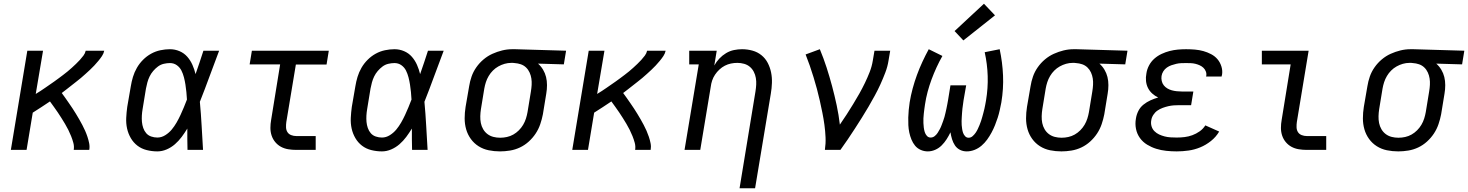

<svg xmlns="http://www.w3.org/2000/svg" viewBox="-20 -801 7845 1026"><path d="M38 0 126 -530H210L171 -299Q184 -307 196.5 -315Q209 -323 221 -331.5Q233 -340 245.5 -348.5Q258 -357 270 -365.5Q282 -374 294 -383Q306 -392 318 -401Q330 -410 341.5 -419.5Q353 -429 364 -439Q375 -449 386 -459.5Q397 -470 407 -481Q417 -492 426 -504Q435 -516 438 -530H537Q534 -515 525 -501.5Q516 -488 505.5 -475.5Q495 -463 484 -451Q473 -439 461 -428Q449 -417 437 -406Q425 -395 412.5 -384.5Q400 -374 387 -364Q374 -354 361.5 -344Q349 -334 336 -324Q323 -314 310 -304Q320 -291 329.5 -277Q339 -263 349 -249Q359 -235 368 -221Q377 -207 386 -192.5Q395 -178 403.5 -163Q412 -148 420 -133Q428 -118 435 -102Q442 -86 447.5 -69.5Q453 -53 456.5 -35.5Q460 -18 457 0H374Q377 -19 372 -37.5Q367 -56 360 -73.5Q353 -91 345 -107Q337 -123 327.5 -139Q318 -155 308.5 -170Q299 -185 289 -200Q279 -215 268 -230Q257 -245 247 -259Q224 -244 201 -228.5Q178 -213 155 -199L122 0Z M821 8Q792 8 764 1Q736 -6 714.5 -22.5Q693 -39 679 -63Q665 -87 659 -114.5Q653 -142 654.5 -171.5Q656 -201 660 -230L679 -340Q683 -365 690.5 -390Q698 -415 711.5 -438.5Q725 -462 744.5 -481.5Q764 -501 787.5 -514Q811 -527 837 -532.5Q863 -538 888 -538Q915 -538 939.5 -527.5Q964 -517 981 -497.5Q998 -478 1008.5 -454Q1019 -430 1025 -405Q1036 -436 1046.5 -467.5Q1057 -499 1067 -530H1151Q1125 -462 1100 -393.5Q1075 -325 1048 -257Q1054 -193 1057.5 -128.5Q1061 -64 1065 0H982Q981 -29 981 -57.5Q981 -86 981 -114Q967 -91 951 -69.5Q935 -48 915 -30.5Q895 -13 870.5 -2.5Q846 8 821 8ZM821 -66Q843 -66 863 -78.5Q883 -91 897.5 -108.5Q912 -126 923.5 -146Q935 -166 944.5 -186.5Q954 -207 962.5 -227.5Q971 -248 979 -269Q978 -289 976 -309Q974 -329 971 -348.5Q968 -368 963 -387.5Q958 -407 949.5 -424Q941 -441 925 -452.5Q909 -464 888 -464Q872 -464 855 -460Q838 -456 824 -445.5Q810 -435 798.5 -421.5Q787 -408 779.5 -392.5Q772 -377 767.5 -360.5Q763 -344 760 -328L742 -218Q739 -201 738 -183.5Q737 -166 738.5 -149.5Q740 -133 745.5 -117Q751 -101 761.5 -89Q772 -77 788 -71.5Q804 -66 821 -66Z M1563 0Q1541 0 1520 -3.5Q1499 -7 1481.5 -16.5Q1464 -26 1451 -41.5Q1438 -57 1431.5 -76.5Q1425 -96 1425 -117.5Q1425 -139 1429 -161L1477 -457H1314L1326 -530H1737L1725 -456H1561L1510 -149Q1508 -135 1508.5 -120.5Q1509 -106 1516 -95Q1523 -84 1536 -79Q1549 -74 1563 -74H1667V0Z M2021 8Q1992 8 1964 1Q1936 -6 1914.5 -22.5Q1893 -39 1879 -63Q1865 -87 1859 -114.5Q1853 -142 1854.5 -171.5Q1856 -201 1860 -230L1879 -340Q1883 -365 1890.5 -390Q1898 -415 1911.5 -438.5Q1925 -462 1944.5 -481.5Q1964 -501 1987.5 -514Q2011 -527 2037 -532.5Q2063 -538 2088 -538Q2115 -538 2139.5 -527.5Q2164 -517 2181 -497.5Q2198 -478 2208.5 -454Q2219 -430 2225 -405Q2236 -436 2246.5 -467.5Q2257 -499 2267 -530H2351Q2325 -462 2300 -393.5Q2275 -325 2248 -257Q2254 -193 2257.5 -128.5Q2261 -64 2265 0H2182Q2181 -29 2181 -57.5Q2181 -86 2181 -114Q2167 -91 2151 -69.5Q2135 -48 2115 -30.5Q2095 -13 2070.5 -2.5Q2046 8 2021 8ZM2021 -66Q2043 -66 2063 -78.5Q2083 -91 2097.5 -108.5Q2112 -126 2123.5 -146Q2135 -166 2144.5 -186.5Q2154 -207 2162.5 -227.5Q2171 -248 2179 -269Q2178 -289 2176 -309Q2174 -329 2171 -348.5Q2168 -368 2163 -387.5Q2158 -407 2149.5 -424Q2141 -441 2125 -452.5Q2109 -464 2088 -464Q2072 -464 2055 -460Q2038 -456 2024 -445.5Q2010 -435 1998.5 -421.5Q1987 -408 1979.5 -392.5Q1972 -377 1967.5 -360.5Q1963 -344 1960 -328L1942 -218Q1939 -201 1938 -183.5Q1937 -166 1938.5 -149.5Q1940 -133 1945.5 -117Q1951 -101 1961.5 -89Q1972 -77 1988 -71.5Q2004 -66 2021 -66Z M2652 8Q2621 8 2591.5 2Q2562 -4 2537.5 -19.5Q2513 -35 2496 -58.5Q2479 -82 2471 -110Q2463 -138 2463 -168.5Q2463 -199 2468 -230L2487 -340Q2491 -366 2500 -392Q2509 -418 2525.5 -441.5Q2542 -465 2564 -483.5Q2586 -502 2611.5 -513.5Q2637 -525 2663.5 -531.5Q2690 -538 2717 -538Q2721 -538 2725 -538Q2729 -538 2733 -538L3005 -530L2993 -457L2855 -461Q2871 -447 2882 -428.5Q2893 -410 2898 -389.5Q2903 -369 2903 -346Q2903 -323 2899 -300L2881 -190Q2876 -164 2867 -137.5Q2858 -111 2842.5 -87.5Q2827 -64 2805.5 -44.5Q2784 -25 2758.5 -13Q2733 -1 2705.5 3.5Q2678 8 2652 8ZM2653 -65Q2671 -65 2689 -69Q2707 -73 2723 -82Q2739 -91 2752.5 -104.5Q2766 -118 2775.5 -134Q2785 -150 2790.5 -167.5Q2796 -185 2799 -202L2817 -312Q2820 -330 2821 -347.5Q2822 -365 2819.5 -381.5Q2817 -398 2810 -413.5Q2803 -429 2791 -440.5Q2779 -452 2763 -457.5Q2747 -463 2730 -464L2721 -465Q2718 -465 2716 -465Q2714 -465 2712 -465Q2694 -465 2676.5 -460Q2659 -455 2643 -446Q2627 -437 2614 -424Q2601 -411 2591.5 -395Q2582 -379 2576.5 -362Q2571 -345 2568 -328L2550 -218Q2547 -199 2546.5 -180Q2546 -161 2549.5 -143.5Q2553 -126 2562 -110.5Q2571 -95 2585 -84.5Q2599 -74 2616.5 -69.5Q2634 -65 2653 -65Z M3038 0 3126 -530H3210L3171 -299Q3184 -307 3196.5 -315Q3209 -323 3221 -331.5Q3233 -340 3245.5 -348.5Q3258 -357 3270 -365.5Q3282 -374 3294 -383Q3306 -392 3318 -401Q3330 -410 3341.5 -419.5Q3353 -429 3364 -439Q3375 -449 3386 -459.5Q3397 -470 3407 -481Q3417 -492 3426 -504Q3435 -516 3438 -530H3537Q3534 -515 3525 -501.5Q3516 -488 3505.5 -475.5Q3495 -463 3484 -451Q3473 -439 3461 -428Q3449 -417 3437 -406Q3425 -395 3412.5 -384.5Q3400 -374 3387 -364Q3374 -354 3361.5 -344Q3349 -334 3336 -324Q3323 -314 3310 -304Q3320 -291 3329.5 -277Q3339 -263 3349 -249Q3359 -235 3368 -221Q3377 -207 3386 -192.5Q3395 -178 3403.5 -163Q3412 -148 3420 -133Q3428 -118 3435 -102Q3442 -86 3447.5 -69.5Q3453 -53 3456.5 -35.5Q3460 -18 3457 0H3374Q3377 -19 3372 -37.5Q3367 -56 3360 -73.5Q3353 -91 3345 -107Q3337 -123 3327.5 -139Q3318 -155 3308.5 -170Q3299 -185 3289 -200Q3279 -215 3268 -230Q3257 -245 3247 -259Q3224 -244 3201 -228.5Q3178 -213 3155 -199L3122 0Z M3932 205 4017 -312Q4020 -331 4021 -349Q4022 -367 4019 -384.5Q4016 -402 4008 -417.5Q4000 -433 3987 -444Q3974 -455 3956.5 -460Q3939 -465 3920 -465Q3903 -465 3886 -461.5Q3869 -458 3853.5 -450Q3838 -442 3824.5 -429.5Q3811 -417 3801 -402Q3791 -387 3785.5 -370.5Q3780 -354 3778 -337L3722 0H3638L3714 -457H3663V-530H3810L3797 -451Q3808 -471 3824 -488Q3840 -505 3860 -517Q3880 -529 3902 -533.5Q3924 -538 3945 -538Q3974 -538 4001 -530.5Q4028 -523 4049 -506Q4070 -489 4082.5 -465Q4095 -441 4100.5 -414Q4106 -387 4105 -358Q4104 -329 4099 -300L4015 205Z M4388 0Q4393 -34 4391.5 -67.5Q4390 -101 4385.5 -134Q4381 -167 4374.5 -199Q4368 -231 4361 -262.5Q4354 -294 4345.5 -325.5Q4337 -357 4327.5 -388Q4318 -419 4307.5 -449.5Q4297 -480 4285 -510L4361 -538Q4381 -490 4397 -440.5Q4413 -391 4426.5 -340.5Q4440 -290 4451 -238.5Q4462 -187 4468 -135Q4487 -162 4504.5 -189.5Q4522 -217 4539 -244.5Q4556 -272 4572 -300.5Q4588 -329 4602 -358Q4616 -387 4627.5 -416.5Q4639 -446 4644 -477L4653 -530H4737L4728 -477Q4723 -445 4711 -413.5Q4699 -382 4685 -351Q4671 -320 4654.5 -290Q4638 -260 4621 -230.5Q4604 -201 4585.5 -172Q4567 -143 4548.5 -114Q4530 -85 4510.5 -56.5Q4491 -28 4471 0Z M4938 8Q4918 8 4900 0Q4882 -8 4870 -22.5Q4858 -37 4850.5 -55.5Q4843 -74 4839 -93Q4835 -112 4834 -132Q4833 -152 4833.5 -172.5Q4834 -193 4836 -213.5Q4838 -234 4841 -254Q4847 -291 4857 -328Q4867 -365 4880 -400.5Q4893 -436 4909 -470.5Q4925 -505 4943 -538L5016 -502Q4999 -472 4984.5 -440.5Q4970 -409 4958 -376.5Q4946 -344 4937 -310.5Q4928 -277 4923 -243Q4921 -231 4919.5 -218.5Q4918 -206 4916.5 -193.5Q4915 -181 4914.5 -168.5Q4914 -156 4914.5 -143.5Q4915 -131 4916.5 -119Q4918 -107 4921.5 -95.5Q4925 -84 4933 -75Q4941 -66 4953 -66Q4965 -66 4974.5 -73.5Q4984 -81 4990.5 -91Q4997 -101 5002.5 -111.5Q5008 -122 5012 -133Q5016 -144 5020 -154.5Q5024 -165 5027 -176Q5030 -187 5032.5 -198Q5035 -209 5037.5 -220.5Q5040 -232 5042 -243Q5044 -254 5046 -265L5059 -345H5143L5129 -265Q5128 -254 5126 -243Q5124 -232 5123 -221Q5122 -210 5121 -198.5Q5120 -187 5119.5 -176Q5119 -165 5118.5 -154Q5118 -143 5119 -132.5Q5120 -122 5121.5 -111.5Q5123 -101 5126.5 -91Q5130 -81 5137.5 -73Q5145 -65 5156 -65Q5168 -65 5177.5 -73.5Q5187 -82 5193.5 -91.5Q5200 -101 5205 -111.5Q5210 -122 5214.5 -133Q5219 -144 5222.5 -154.5Q5226 -165 5229 -176Q5232 -187 5235 -198Q5238 -209 5240.5 -220Q5243 -231 5245 -242Q5247 -253 5249 -264Q5260 -330 5258 -394.5Q5256 -459 5242 -522L5322 -538Q5337 -468 5340 -397.5Q5343 -327 5331 -254Q5327 -234 5322.5 -213Q5318 -192 5311.5 -172Q5305 -152 5297 -132Q5289 -112 5278.5 -92.5Q5268 -73 5255 -55Q5242 -37 5225 -22.5Q5208 -8 5187.5 0Q5167 8 5146 8Q5126 8 5109.5 -0.5Q5093 -9 5083 -24Q5073 -39 5067.5 -57Q5062 -75 5059 -94Q5050 -75 5038.5 -57Q5027 -39 5012 -24Q4997 -9 4977.5 -0.5Q4958 8 4938 8ZM5128 -585 5081 -635 5238 -781 5297 -719Z M5652 8Q5621 8 5591.5 2Q5562 -4 5537.5 -19.5Q5513 -35 5496 -58.5Q5479 -82 5471 -110Q5463 -138 5463 -168.5Q5463 -199 5468 -230L5487 -340Q5491 -366 5500 -392Q5509 -418 5525.5 -441.5Q5542 -465 5564 -483.5Q5586 -502 5611.5 -513.5Q5637 -525 5663.5 -531.5Q5690 -538 5717 -538Q5721 -538 5725 -538Q5729 -538 5733 -538L6005 -530L5993 -457L5855 -461Q5871 -447 5882 -428.5Q5893 -410 5898 -389.5Q5903 -369 5903 -346Q5903 -323 5899 -300L5881 -190Q5876 -164 5867 -137.5Q5858 -111 5842.5 -87.5Q5827 -64 5805.5 -44.5Q5784 -25 5758.5 -13Q5733 -1 5705.5 3.5Q5678 8 5652 8ZM5653 -65Q5671 -65 5689 -69Q5707 -73 5723 -82Q5739 -91 5752.5 -104.5Q5766 -118 5775.5 -134Q5785 -150 5790.5 -167.5Q5796 -185 5799 -202L5817 -312Q5820 -330 5821 -347.5Q5822 -365 5819.5 -381.5Q5817 -398 5810 -413.5Q5803 -429 5791 -440.5Q5779 -452 5763 -457.5Q5747 -463 5730 -464L5721 -465Q5718 -465 5716 -465Q5714 -465 5712 -465Q5694 -465 5676.5 -460Q5659 -455 5643 -446Q5627 -437 5614 -424Q5601 -411 5591.5 -395Q5582 -379 5576.5 -362Q5571 -345 5568 -328L5550 -218Q5547 -199 5546.5 -180Q5546 -161 5549.5 -143.5Q5553 -126 5562 -110.5Q5571 -95 5585 -84.5Q5599 -74 5616.5 -69.5Q5634 -65 5653 -65Z M6268 8Q6240 8 6212 5Q6184 2 6158.5 -6Q6133 -14 6110 -28Q6087 -42 6071.5 -63.5Q6056 -85 6050.5 -112Q6045 -139 6050 -167Q6053 -188 6063 -208Q6073 -228 6090.5 -242Q6108 -256 6128 -265Q6148 -274 6169 -280Q6152 -288 6137.5 -301Q6123 -314 6114.5 -331Q6106 -348 6104 -368Q6102 -388 6106 -408Q6109 -430 6120 -451Q6131 -472 6148.5 -487.5Q6166 -503 6187.5 -513Q6209 -523 6230.5 -528.5Q6252 -534 6274 -536Q6296 -538 6318 -538Q6342 -538 6365.5 -536Q6389 -534 6410.5 -528Q6432 -522 6452 -511.5Q6472 -501 6486 -484.5Q6500 -468 6507 -445.5Q6514 -423 6510 -400Q6509 -398 6508.5 -396Q6508 -394 6508 -392H6425Q6425 -393 6425.5 -394Q6426 -395 6426 -396Q6428 -408 6423.5 -419.5Q6419 -431 6410.5 -439Q6402 -447 6391 -452Q6380 -457 6368 -460Q6356 -463 6343.5 -463.5Q6331 -464 6318 -464Q6305 -464 6292 -463.5Q6279 -463 6266 -460Q6253 -457 6240 -452.5Q6227 -448 6215.5 -440Q6204 -432 6196.5 -420Q6189 -408 6187 -395Q6185 -382 6188 -368.5Q6191 -355 6199 -345Q6207 -335 6218 -328.5Q6229 -322 6241.5 -318.5Q6254 -315 6268 -313.5Q6282 -312 6295 -312H6357L6345 -239H6283Q6268 -239 6253 -238Q6238 -237 6223 -233.5Q6208 -230 6193 -224.5Q6178 -219 6165 -210Q6152 -201 6143 -187Q6134 -173 6132 -158Q6129 -142 6133.5 -126.5Q6138 -111 6149 -100Q6160 -89 6174 -82.5Q6188 -76 6203.5 -72Q6219 -68 6235.5 -67Q6252 -66 6268 -66Q6289 -66 6310 -68.5Q6331 -71 6351.5 -78.5Q6372 -86 6390.5 -99Q6409 -112 6421 -131L6495 -98Q6478 -69 6451 -47.5Q6424 -26 6393.5 -13.5Q6363 -1 6331 3.5Q6299 8 6268 8Z M6963 0Q6941 0 6920 -3.5Q6899 -7 6881.5 -16.5Q6864 -26 6851 -41.5Q6838 -57 6831.5 -76.5Q6825 -96 6825 -117.5Q6825 -139 6829 -161L6877 -457H6723V-530H6973L6910 -149Q6908 -135 6908.5 -120.5Q6909 -106 6916 -95Q6923 -84 6936 -79Q6949 -74 6963 -74H7067V0Z M7452 8Q7421 8 7391.5 2Q7362 -4 7337.5 -19.5Q7313 -35 7296 -58.5Q7279 -82 7271 -110Q7263 -138 7263 -168.5Q7263 -199 7268 -230L7287 -340Q7291 -366 7300 -392Q7309 -418 7325.5 -441.5Q7342 -465 7364 -483.5Q7386 -502 7411.5 -513.5Q7437 -525 7463.5 -531.5Q7490 -538 7517 -538Q7521 -538 7525 -538Q7529 -538 7533 -538L7805 -530L7793 -457L7655 -461Q7671 -447 7682 -428.5Q7693 -410 7698 -389.5Q7703 -369 7703 -346Q7703 -323 7699 -300L7681 -190Q7676 -164 7667 -137.5Q7658 -111 7642.5 -87.5Q7627 -64 7605.5 -44.5Q7584 -25 7558.5 -13Q7533 -1 7505.5 3.5Q7478 8 7452 8ZM7453 -65Q7471 -65 7489 -69Q7507 -73 7523 -82Q7539 -91 7552.5 -104.5Q7566 -118 7575.5 -134Q7585 -150 7590.5 -167.5Q7596 -185 7599 -202L7617 -312Q7620 -330 7621 -347.5Q7622 -365 7619.5 -381.5Q7617 -398 7610 -413.5Q7603 -429 7591 -440.5Q7579 -452 7563 -457.5Q7547 -463 7530 -464L7521 -465Q7518 -465 7516 -465Q7514 -465 7512 -465Q7494 -465 7476.5 -460Q7459 -455 7443 -446Q7427 -437 7414 -424Q7401 -411 7391.5 -395Q7382 -379 7376.5 -362Q7371 -345 7368 -328L7350 -218Q7347 -199 7346.5 -180Q7346 -161 7349.5 -143.5Q7353 -126 7362 -110.5Q7371 -95 7385 -84.5Q7399 -74 7416.5 -69.5Q7434 -65 7453 -65Z"/></svg>

Font: Iosevka Curly Slab Extended
Style: Italic
Weight: 400
Width: 7
Italic angle: -9°
Monospace: yes
Designer: Belleve Invis
Foundry: Belleve Invis
Version: Version 11.1.0; ttfautohint (v1.8.3)